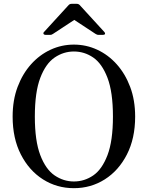

<svg xmlns="http://www.w3.org/2000/svg" viewBox="-20 -971 776 1003"><path d="M366 12Q277 12 204.5 -34Q132 -80 89 -164Q46 -248 46 -362Q46 -448 72 -517Q98 -586 142.5 -635.5Q187 -685 244.5 -711.5Q302 -738 366 -738Q430 -738 487.5 -711.5Q545 -685 589.5 -635.5Q634 -586 660 -517Q686 -448 686 -362Q686 -248 643 -164Q600 -80 527.5 -34Q455 12 366 12ZM366 -23Q421 -23 467 -54.5Q513 -86 541.5 -160.5Q570 -235 570 -362Q570 -490 541.5 -564.5Q513 -639 467 -670.5Q421 -702 366 -702Q312 -702 265.5 -670.5Q219 -639 190.5 -564.5Q162 -490 162 -362Q162 -235 190.5 -160.5Q219 -86 265.5 -54.5Q312 -23 366 -23ZM217 -789Q210 -789 207.5 -794Q205 -799 210 -804L339 -945Q345 -951 354 -951H381Q390 -951 396 -945L525 -804Q530 -799 528.5 -794Q527 -789 519 -789H493Q489 -789 486 -790.5Q483 -792 479 -794L368 -867L257 -794Q253 -792 250.5 -790.5Q248 -789 243 -789Z"/></svg>

Font: Zen Old Mincho Medium
Style: Regular
Weight: 500
Designer: Yoshimichi Ohira
Foundry: Positype
Version: Version 1.500